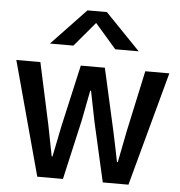

<svg xmlns="http://www.w3.org/2000/svg" viewBox="-56 -871 867 924"><g transform="rotate(5 377.5 -409.0)"><path d="M8.8 -550.8H125L189.5 -252.9Q203.1 -186.5 218.8 -103.5H222.7Q234.4 -163.1 252.9 -252.9L320.3 -550.8H436.5L503.9 -250Q506.8 -236.3 517.6 -185.1Q528.3 -133.8 534.2 -103.5H538.1Q550.8 -165 567.4 -252.9L631.8 -550.8H748L598.6 0H474.6L409.2 -288.1Q383.8 -413.1 379.9 -434.6H376Q352.5 -311.5 347.7 -288.1L282.2 0H158.2ZM163.1 -643.6 329.1 -818.4H422.9L591.8 -643.6H478.5L376 -761.7L276.4 -643.6Z"/></g></svg>

Font: Gothic A1 SemiBold
Style: Regular
Weight: 600
Version: Version 2.50